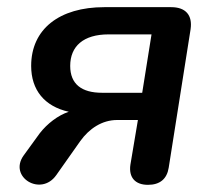

<svg xmlns="http://www.w3.org/2000/svg" viewBox="-20 -508 596 536"><path d="M393 8C426 8 446 -8 451 -40L512 -426C518 -466 498 -488 458 -488H271C146 -488 67 -427 67 -324C67 -257 104 -211 172 -196C142 -186 112 -163 91 -136L46 -74C3 -14 94 42 137 -19L204 -114C229 -149 265 -173 307 -173H365L344 -48C339 -13 357 8 393 8ZM265 -249C208 -249 176 -273 176 -324C176 -379 213 -412 283 -412H403L377 -249Z"/></svg>

Font: SN Pro Semibold
Style: Italic
Weight: 600
Italic angle: -9°
Designer: Tobias Whetton
Foundry: Supernotes
Version: Version 1.001;Glyphs 3.2 (3249)